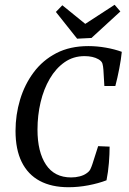

<svg xmlns="http://www.w3.org/2000/svg" viewBox="-20 -773 541 804"><path d="M267 11Q196 11 146.5 -15.5Q97 -42 71 -94.5Q45 -147 45 -225Q45 -292 64 -355.5Q83 -419 121 -470Q159 -521 216 -550.5Q273 -580 350 -580Q386 -580 423 -573.5Q460 -567 490 -556Q487 -525 479.5 -486Q472 -447 463 -413H417L413 -481Q412 -496 409 -506.5Q406 -517 392 -525Q369 -538 334 -538Q287 -538 250.5 -512.5Q214 -487 188.5 -443.5Q163 -400 150 -345Q137 -290 137 -230Q137 -137 172.5 -83.5Q208 -30 278 -30Q297 -30 314 -34.5Q331 -39 342 -47Q354 -55 358.5 -64.5Q363 -74 367 -86L391 -161L439 -159Q439 -128 436 -90.5Q433 -53 426 -18Q392 -5 350 3Q308 11 267 11ZM484 -725 363 -614 303 -611 214 -723 241 -751 337 -673 460 -753Z"/></svg>

Font: Yrsa
Style: Italic
Weight: 400
Italic angle: -7.10001°
Designer: Anna Giedrys (Yrsa+Rasa design), David Brezina (Yrsa art-direction, Rasa art-direction, design)
Foundry: Rosetta Type Foundry
Version: Version 2.004